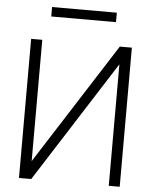

<svg xmlns="http://www.w3.org/2000/svg" viewBox="-60 -957 803 1007"><g transform="rotate(5 341.5 -453.0)"><path d="M608.4 1H550.8V-638.7L142.6 1H78.1V-731.4H136.7V-92.8L544.9 -731.4H608.4ZM172.9 -857.4V-907.2H513.7V-857.4Z"/></g></svg>

Font: Gen Shin Gothic Light
Style: Regular
Weight: 200
Designer: [Source Han Sans]
Ryoko NISHIZUKA  (kana & ideographs); Paul D. Hunt (Latin, Greek & Cyrillic); Wenlong ZHANG  (bopomofo
Version: Version 1.002.20150607